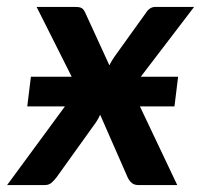

<svg xmlns="http://www.w3.org/2000/svg" viewBox="-44 -533 582 553"><path d="M45 -312 34.5 -226.5H143L-23.5 0H85C93 0 99.6 -2.3 104.8 -7C109.9 -11.7 114.7 -16.8 119 -22.5L233 -181.5C235 -184.5 237 -187.8 239 -191.5C241 -195.2 242.8 -198.8 244.5 -202.5L323.5 -22.5C326.2 -16.5 329.9 -11.2 334.8 -6.8C339.6 -2.2 346.2 0 354.5 0H466.5L359 -226.5H458.5L469 -312H361.5L515 -513H403C392.3 -513 383.3 -507.2 376 -495.5L285.5 -369.5C282.5 -365.2 279.8 -361 277.5 -357C275.2 -353 273 -349 271 -345L201 -497.5C198.3 -503.2 195.2 -507.2 191.5 -509.5C187.8 -511.8 181.8 -513 173.5 -513H61.5L162.5 -312Z"/></svg>

Font: Lato
Style: Bold Italic
Weight: 700
Italic angle: -7°
Designer: Lukasz Dziedzic
Foundry: tyPoland Lukasz Dziedzic
Version: Version 2.007; 2014-02-27